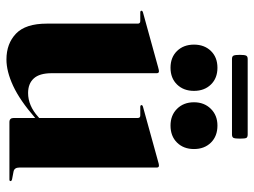

<svg xmlns="http://www.w3.org/2000/svg" viewBox="-114 -646 770 581"><g transform="rotate(90 270.5 -356.0)"><path d="M52 -113V-388.5Q52 -396 44 -396H18Q13 -396 13 -400Q13 -402.5 17.5 -404L184 -450Q193 -452.5 196 -452.5Q202 -452.5 202 -446V-128.5Q202 -91 217.8 -73.8Q233.5 -56.5 262 -56.5Q300 -56.5 334 -87L337.5 -90V-388.5Q337.5 -396 330 -396H304Q298.5 -396 298.5 -400Q298.5 -402.5 303 -404L469.5 -450Q477.5 -452.5 481.5 -452.5Q487.5 -452.5 487.5 -446V-30Q487.5 -15 499.5 -12.5L523 -8Q528.5 -6.5 528.5 -3.5Q528.5 0 524 0H350Q337.5 0 337.5 -13V-78Q284 -31.5 240.2 -11.2Q196.5 9 160.5 9Q112.5 9 82.2 -20Q52 -49 52 -113ZM185.5 -487.5Q154 -487.5 134.8 -507.2Q115.5 -527 115.5 -558.5Q115.5 -590 134.8 -609.8Q154 -629.5 185.5 -629.5Q217 -629.5 236.2 -609.8Q255.5 -590 255.5 -558.5Q255.5 -527 236.2 -507.2Q217 -487.5 185.5 -487.5ZM360.5 -487.5Q329.5 -487.5 309.8 -507.2Q290 -527 290 -558.5Q290 -589.5 309.8 -609.5Q329.5 -629.5 360.5 -629.5Q392.5 -629.5 412 -609.8Q431.5 -590 431.5 -558.5Q431.5 -527 412 -507.2Q392.5 -487.5 360.5 -487.5ZM146.5 -697Q146.5 -711.5 148.8 -716.2Q151 -721 159 -721H387.5Q395.5 -721 397.8 -717Q400 -713 400 -697.5Q400 -683 397.8 -678.2Q395.5 -673.5 387.5 -673.5H159Q151 -673.5 148.8 -678.2Q146.5 -683 146.5 -697Z"/></g></svg>

Font: Fraunces 144pt S000
Style: Bold
Weight: 700
Version: Version 1.000; ttfautohint (v1.8.3)